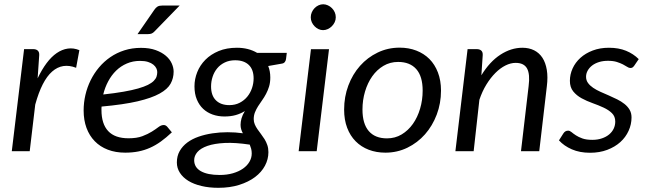

<svg xmlns="http://www.w3.org/2000/svg" viewBox="-20 -708 3020 899"><path d="M35.2 0 92.8 -478H135.3Q149.4 -478 157 -470.9Q164.6 -463.9 163.6 -449.2L156.2 -341.3Q175.8 -382.3 198.2 -412.4Q220.7 -442.4 245.6 -459.5Q270.5 -476.6 297.4 -480.5Q324.2 -484.4 351.6 -473.1L336.4 -390.6Q272.5 -415.5 224.1 -373Q175.8 -330.6 145 -218.3L119.1 0Z M371.6 0ZM793 -372.6Q793 -341.8 778.8 -316.2Q764.6 -290.5 727.3 -269.8Q689.9 -249 624.3 -233.6Q558.6 -218.3 455.6 -209Q455.1 -205.1 455.1 -200.9Q455.1 -196.8 455.1 -192.9Q455.1 -127.9 486.6 -94.2Q518.1 -60.5 582 -60.5Q620.6 -60.5 646.5 -70.3Q672.4 -80.1 690.7 -91.6Q709 -103 721.7 -112.8Q734.4 -122.6 746.6 -122.6Q755.9 -122.6 763.2 -114.3L784.7 -88.4Q758.3 -63.5 733.2 -45.4Q708 -27.3 682.1 -15.9Q656.2 -4.4 627.7 1.2Q599.1 6.8 566.4 6.8Q521 6.8 484.9 -7.1Q448.7 -21 423.6 -46.9Q398.4 -72.8 385 -109.1Q371.6 -145.5 371.6 -190.9Q371.6 -227.5 379.9 -263.4Q388.2 -299.3 404.3 -332Q420.4 -364.7 443.6 -392.3Q466.8 -419.9 496.6 -440.4Q526.4 -460.9 562.5 -472.4Q598.6 -483.9 640.1 -483.9Q680.2 -483.9 709 -473.4Q737.8 -462.9 756.6 -446.8Q775.4 -430.7 784.2 -410.9Q793 -391.1 793 -372.6ZM635.7 -422.9Q602.1 -422.9 573.7 -410.6Q545.4 -398.4 523.7 -377.2Q502 -356 486.6 -327.1Q471.2 -298.3 463.4 -265.6Q518.1 -271.5 558.3 -278.6Q598.6 -285.6 626.7 -293.7Q654.8 -301.8 672.4 -310.5Q689.9 -319.3 699.7 -329.1Q709.5 -338.9 712.9 -349.1Q716.3 -359.4 716.3 -370.6Q716.3 -379.4 711.9 -388.4Q707.5 -397.5 698 -405.3Q688.5 -413.1 673.1 -418Q657.7 -422.9 635.7 -422.9ZM821.3 -682.1 703.6 -561Q696.8 -553.7 689.9 -551Q683.1 -548.3 673.3 -548.3H624L702.6 -662.1Q709.5 -672.4 717.5 -677.2Q725.6 -682.1 740.7 -682.1Z M1245.6 -345.2Q1245.6 -321.8 1240 -303.2Q1234.4 -284.7 1225.8 -268.6Q1217.3 -252.4 1207.3 -238.5Q1197.3 -224.6 1188.5 -210.7Q1179.7 -196.8 1173.8 -182.1Q1168 -167.5 1168 -150.4Q1168 -137.2 1172.9 -125.7Q1177.7 -114.3 1185.5 -103Q1193.4 -91.8 1202.1 -80.3Q1210.9 -68.8 1218.8 -56.2Q1226.6 -43.5 1231.7 -28.6Q1236.8 -13.7 1236.8 4.4Q1236.8 37.6 1220.7 67.9Q1204.6 98.1 1174.1 121.1Q1143.6 144 1100.1 157.7Q1056.6 171.4 1002.4 171.4Q959 171.4 923.1 162.8Q887.2 154.3 861.8 138.7Q836.4 123 822.3 101.1Q808.1 79.1 808.1 52.7Q808.1 22.5 821.3 -0.7Q834.5 -23.9 857.2 -40.8Q879.9 -57.6 910.2 -68.1Q940.4 -78.6 974.9 -83.7Q1009.3 -88.9 1045.7 -88.9Q1082 -88.9 1117.2 -84Q1112.3 -92.8 1109.4 -102.5Q1106.4 -112.3 1106.4 -123.5Q1106.4 -137.7 1110.8 -153.6Q1115.2 -169.4 1126.5 -188Q1106.9 -175.8 1083.7 -169.2Q1060.5 -162.6 1030.8 -162.6Q1001.5 -162.6 975.8 -171.6Q950.2 -180.7 931.4 -198.2Q912.6 -215.8 901.6 -242.2Q890.6 -268.6 890.6 -303.7Q890.6 -337.9 903.6 -370.4Q916.5 -402.8 941.7 -428.2Q966.8 -453.6 1003.9 -469Q1041 -484.4 1089.4 -484.4Q1143.6 -484.4 1184.1 -460.4H1322.8L1319.3 -432.1Q1318.4 -423.8 1313.7 -417.7Q1309.1 -411.6 1300.3 -410.2L1235.8 -398.9Q1245.6 -375 1245.6 -345.2ZM1053.7 -215.8Q1081.1 -215.8 1102.3 -226.8Q1123.5 -237.8 1137.9 -255.4Q1152.3 -272.9 1159.9 -295.4Q1167.5 -317.9 1167.5 -340.8Q1167.5 -382.3 1144.8 -404.1Q1122.1 -425.8 1081.1 -425.8Q1053.7 -425.8 1032.5 -415.5Q1011.2 -405.3 997.1 -388.2Q982.9 -371.1 975.6 -348.9Q968.3 -326.7 968.3 -303.2Q968.3 -260.7 991 -238.3Q1013.7 -215.8 1053.7 -215.8ZM1158.7 10.7Q1158.7 -1.5 1156 -11.5Q1153.3 -21.5 1149.4 -30.8Q1081.5 -41 1032.5 -38.6Q983.4 -36.1 951.4 -24.9Q919.4 -13.7 904.3 3.9Q889.2 21.5 889.2 42Q889.2 75.7 920.4 93.5Q951.7 111.3 1008.8 111.3Q1042.5 111.3 1070.3 103.3Q1098.1 95.2 1117.7 81.5Q1137.2 67.9 1147.9 49.6Q1158.7 31.2 1158.7 10.7Z M1520.5 -477.5 1462.9 0H1378.4L1436 -477.5ZM1552.2 -627Q1552.2 -614.7 1547.1 -604Q1542 -593.3 1533.7 -585Q1525.4 -576.7 1514.6 -571.8Q1503.9 -566.9 1492.7 -566.9Q1481.4 -566.9 1471.2 -571.8Q1460.9 -576.7 1452.9 -585Q1444.8 -593.3 1439.9 -604Q1435.1 -614.7 1435.1 -627Q1435.1 -639.2 1439.9 -650.4Q1444.8 -661.6 1452.9 -669.9Q1460.9 -678.2 1471.4 -683.1Q1481.9 -688 1493.2 -688Q1504.4 -688 1515.1 -683.1Q1525.9 -678.2 1534.2 -669.9Q1542.5 -661.6 1547.4 -650.6Q1552.2 -639.6 1552.2 -627Z M1792 -60.1Q1830.1 -60.1 1860.8 -78.6Q1891.6 -97.2 1913.3 -127.9Q1935.1 -158.7 1947 -199.2Q1959 -239.7 1959 -283.7Q1959 -350.6 1929.2 -384.3Q1899.4 -418 1844.2 -418Q1806.2 -418 1775.4 -399.7Q1744.6 -381.3 1722.9 -350.6Q1701.2 -319.8 1689.2 -279.5Q1677.2 -239.3 1677.2 -195.3Q1677.2 -128.4 1706.8 -94.2Q1736.3 -60.1 1792 -60.1ZM1784.7 6.8Q1742.2 6.8 1706.5 -6.8Q1670.9 -20.5 1645.3 -46.4Q1619.6 -72.3 1605.5 -109.6Q1591.3 -147 1591.3 -194.8Q1591.3 -254.9 1611.1 -307.6Q1630.9 -360.4 1665.8 -399.7Q1700.7 -439 1748.3 -461.9Q1795.9 -484.9 1851.1 -484.9Q1893.6 -484.9 1929.2 -471.2Q1964.8 -457.5 1990.5 -431.9Q2016.1 -406.2 2030.5 -368.7Q2044.9 -331.1 2044.9 -283.7Q2044.9 -224.1 2024.9 -171.4Q2004.9 -118.7 1970 -79.1Q1935.1 -39.6 1887.5 -16.4Q1839.8 6.8 1784.7 6.8Z M2112.3 0 2169.4 -478H2211.9Q2226.1 -478 2233.6 -470.9Q2241.2 -463.9 2240.2 -449.2L2233.9 -355.5Q2272.9 -419.4 2323 -451.9Q2373 -484.4 2425.8 -484.4Q2457 -484.4 2481 -472.4Q2504.9 -460.4 2519.8 -437.5Q2534.7 -414.6 2540.3 -380.9Q2545.9 -347.2 2540.5 -304.2L2504.9 0H2419.4L2455.1 -304.2Q2462.4 -360.4 2448 -387Q2433.6 -413.6 2394.5 -413.6Q2371.1 -413.6 2346.7 -401.4Q2322.3 -389.2 2299.6 -366.5Q2276.9 -343.8 2257.3 -312Q2237.8 -280.3 2224.6 -240.7L2197.8 0Z M2949.7 -400.4Q2945.8 -395 2941.9 -392.3Q2938 -389.6 2931.6 -389.6Q2924.8 -389.6 2916.7 -395Q2908.7 -400.4 2896.7 -406.5Q2884.8 -412.6 2867.9 -418Q2851.1 -423.3 2826.7 -423.3Q2803.7 -423.3 2784.9 -417.5Q2766.1 -411.6 2752.7 -401.4Q2739.3 -391.1 2731.7 -377.4Q2724.1 -363.8 2724.1 -348.6Q2724.1 -332 2733.2 -319.6Q2742.2 -307.1 2757.3 -296.9Q2772.5 -286.6 2791.5 -278.1Q2810.5 -269.5 2830.6 -261Q2850.6 -252.4 2869.6 -242.9Q2888.7 -233.4 2903.8 -221.4Q2918.9 -209.5 2928 -194.1Q2937 -178.7 2937 -158.2Q2937 -125.5 2923.3 -95.5Q2909.7 -65.4 2884.5 -42.7Q2859.4 -20 2823.2 -6.3Q2787.1 7.3 2742.7 7.3Q2694.3 7.3 2657.5 -8.8Q2620.6 -24.9 2597.2 -50.8L2617.7 -83Q2626 -96.2 2640.1 -96.2Q2647.9 -96.2 2656 -89.4Q2664.1 -82.5 2676.3 -74.5Q2688.5 -66.4 2706.8 -59.8Q2725.1 -53.2 2753.4 -53.2Q2778.3 -53.2 2798.3 -60.1Q2818.4 -66.9 2832.3 -78.6Q2846.2 -90.3 2853.5 -105.7Q2860.8 -121.1 2860.8 -138.7Q2860.8 -163.1 2845.2 -178.2Q2829.6 -193.4 2805.9 -204.3Q2782.2 -215.3 2754.6 -225.1Q2727.1 -234.9 2703.4 -247.8Q2679.7 -260.7 2664.1 -280Q2648.4 -299.3 2648.4 -329.6Q2648.4 -359.4 2661.1 -387.5Q2673.8 -415.5 2697.5 -437Q2721.2 -458.5 2755.1 -471.4Q2789.1 -484.4 2831.1 -484.4Q2877 -484.4 2911.4 -470.2Q2945.8 -456.1 2970.7 -431.2Z"/></svg>

Font: Carlito
Style: Italic
Weight: 400
Italic angle: -7°
Designer: Lukasz Dziedzic
Foundry: tyPoland Lukasz Dziedzic
Version: Version 1.104